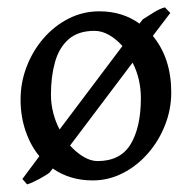

<svg xmlns="http://www.w3.org/2000/svg" viewBox="-20 -474 519 519"><path d="M442.9 -224.1Q442.9 -178.2 426 -135.5Q409.2 -92.8 379.6 -59.1Q350.1 -25.4 311.8 -5.9Q273.4 13.7 230.5 13.7Q168.5 13.7 122.6 -18.6L114.3 -7.8Q106 -1 85.7 10Q65.4 21 53.2 24.4L40.5 9.8L86.4 -51.8Q62.5 -80.6 49.1 -120.1Q35.6 -159.7 35.6 -205.1Q35.6 -251 52 -293.7Q68.4 -336.4 97.4 -370.1Q126.5 -403.8 165.3 -423.6Q204.1 -443.4 248.5 -443.4Q311 -443.4 356.9 -410.2L366.2 -421.9Q378.4 -429.7 395.3 -440.2Q412.1 -450.7 425.8 -454.1L440.4 -439L393.1 -377Q442.9 -316.4 442.9 -224.1ZM141.1 -124 311 -349.6Q294.4 -368.2 274.9 -379.4Q255.4 -390.6 235.4 -390.6Q191.4 -390.6 165.5 -367.9Q139.6 -345.2 128.7 -306.2Q117.7 -267.1 117.7 -218.3Q117.7 -192.9 124 -168.5Q130.4 -144 141.1 -124ZM243.7 -38.6Q305.7 -38.6 333.3 -84.5Q360.8 -130.4 360.8 -208.5Q360.8 -261.2 338.4 -304.7L169.4 -80.6Q186.5 -61.5 206.1 -50Q225.6 -38.6 243.7 -38.6Z"/></svg>

Font: Namdhinggo
Style: Regular
Weight: 400
Designer: Victor Gaultney
Foundry: SIL International
Version: Version 3.001